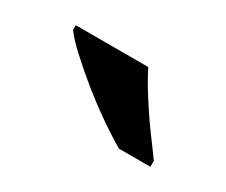

<svg xmlns="http://www.w3.org/2000/svg" viewBox="-45 -866 424 360"><g transform="rotate(30 167.0 -686.0)"><path d="M226 -606Q202 -620 174 -639.5Q146 -659 119 -681Q92 -703 70.5 -723Q49 -743 40 -756V-766H197Q208 -744 225 -717Q242 -690 261 -664Q280 -638 294 -619V-606Z"/></g></svg>

Font: Noto Serif Kannada
Style: Bold
Weight: 700
Version: Version 2.003